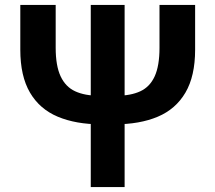

<svg xmlns="http://www.w3.org/2000/svg" viewBox="-20 -761 876 781"><path d="M390.3 -255.3Q289 -255.3 215.2 -286.2Q141.4 -317.1 102 -384.3Q62.6 -451.4 62.6 -558.9V-740.8H206.5V-566.7Q206.5 -493.5 226.6 -450.5Q246.8 -407.5 285.9 -389.6Q325 -371.6 382.5 -371.6H454Q511.5 -371.6 550.5 -389.6Q589.5 -407.5 609.2 -450.5Q628.8 -493.5 628.8 -566.7V-740.8H773.7V-558.9Q773.7 -451.4 734.3 -384.3Q694.9 -317.1 621.6 -286.2Q548.4 -255.3 446.2 -255.3ZM349.2 0V-740.8H486.9V0Z"/></svg>

Font: Shanggu Sans SC VF
Style: Regular
Weight: 250
Designer: GuiWonder
Version: Version 1.021